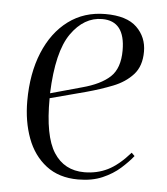

<svg xmlns="http://www.w3.org/2000/svg" viewBox="-44 -565 537 619"><g transform="rotate(5 224.0 -255.5)"><path d="M273 -525Q342 -525 374.5 -493.5Q407 -462 407 -415Q407 -368 382 -340.5Q357 -313 317.5 -297.5Q278 -282 234 -270L117 -239Q116 -117 150 -64Q184 -11 249 -11Q290 -11 324.5 -28Q359 -45 396 -87L406 -77Q391 -58 367 -36.5Q343 -15 309.5 -0.5Q276 14 231 14Q169 14 127.5 -18Q86 -50 66 -104Q46 -158 46 -224Q46 -313 74 -381Q102 -449 153 -487Q204 -525 273 -525ZM338 -413Q338 -508 264 -508Q205 -508 163.5 -449Q122 -390 117 -255L218 -283Q278 -299 308 -327Q338 -355 338 -413Z"/></g></svg>

Font: Literata 72pt Light
Style: Italic
Weight: 300
Italic angle: -2°
Designer: Latin by Veronika Burian and Jose Scaglione. Greek by Irene Vlachou. Cyrillic by Vera Evstafieva
Foundry: TypeTogether
Version: Version 3.002